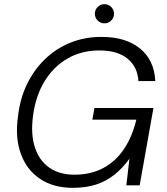

<svg xmlns="http://www.w3.org/2000/svg" viewBox="-20 -889 801 921"><path d="M329 12Q236 12 172 -31Q108 -74 80 -151Q52 -228 66 -328Q75 -413 108.5 -483Q142 -553 195 -604.5Q248 -656 317 -684Q386 -712 467 -712Q583 -712 651.5 -656.5Q720 -601 725 -500H644Q640 -568 592 -607.5Q544 -647 456 -647Q371 -647 303.5 -608Q236 -569 193 -498Q150 -427 138 -330Q127 -244 147.5 -181.5Q168 -119 216.5 -85Q265 -51 337 -51Q415 -51 474.5 -82.5Q534 -114 574 -173Q614 -232 634 -315H423L433 -371H716L650 0H586L601 -128Q569 -83 529.5 -51.5Q490 -20 441.5 -4Q393 12 329 12ZM481 -777Q462 -777 448.5 -790.5Q435 -804 435 -823Q435 -842 448.5 -855.5Q462 -869 481 -869Q500 -869 513.5 -855.5Q527 -842 527 -823Q527 -804 513.5 -790.5Q500 -777 481 -777Z"/></svg>

Font: DM Sans 11pt Light
Style: Italic
Weight: 300
Italic angle: -10°
Version: Version 4.004;gftools[0.9.30]